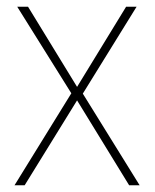

<svg xmlns="http://www.w3.org/2000/svg" viewBox="-20 -548 459 568"><path d="M191 -272 31 -528H63L208 -291L353 -528H384L225 -271L393 0H362L208 -251L53 0H23Z"/></svg>

Font: Noto Sans Myanmar UI SemiCondensed Thin
Style: Regular
Weight: 100
Width: 4
Designer: Monotype Design Team
Foundry: Monotype Imaging Inc.
Version: Version 2.103; ttfautohint (v1.8.4.7-5d5b)